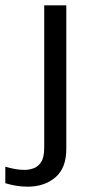

<svg xmlns="http://www.w3.org/2000/svg" viewBox="-98 -524 337 721"><path d="M6 177Q-17 177 -37.5 173.5Q-58 170 -78 164V102Q-61 107 -43 110.5Q-25 114 -5 114Q11 114 28 108Q45 102 56.5 84.5Q68 67 68 31V-504H151V35Q151 107 110 142Q69 177 6 177Z"/></svg>

Font: Special Gothic
Style: Regular
Weight: 400
Designer: Alistair McCready
Foundry: Monolith
Version: Version 1.010; ttfautohint (v1.8.4.7-5d5b)